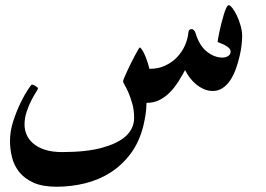

<svg xmlns="http://www.w3.org/2000/svg" viewBox="-20 -397 1026 741"><path d="M914.6 -257.3Q914.6 -244.6 912.4 -223.9Q910.2 -203.1 904.5 -179.4Q898.9 -155.8 890.6 -132.1Q882.3 -108.4 869.9 -89.1Q857.4 -69.8 840.3 -57.9Q823.2 -45.9 801.3 -45.9Q783.2 -45.9 767.1 -53Q751 -60.1 737.3 -71.3Q723.6 -82.5 712.6 -96.9Q701.7 -111.3 694.3 -126.5Q683.6 -106.9 669.9 -84.7Q656.2 -62.5 638.4 -43.5Q620.6 -24.4 597.7 -12.2Q574.7 0 545.4 0Q544.9 26.9 541.5 47.4Q538.1 67.9 533.2 88.9Q517.6 151.4 484.4 195.8Q451.2 240.2 406.5 268.8Q361.8 297.4 308.1 310.5Q254.4 323.7 198.7 323.7Q144 323.7 109.1 307.9Q74.2 292 54.2 266.8Q34.2 241.7 26.4 210.2Q18.6 178.7 18.6 147Q18.6 108.9 31.2 70.3Q43.9 31.7 59.3 0Q74.7 -31.7 87.9 -51.3Q101.1 -70.8 103 -70.8Q105 -70.8 108.9 -69.3Q112.8 -67.9 116.7 -65.2Q120.6 -62.5 123.5 -60.3Q126.5 -58.1 126.5 -56.6Q126.5 -52.7 118.4 -40.3Q110.4 -27.8 100.6 -8.8Q90.8 10.3 82.8 34.2Q74.7 58.1 74.7 84Q74.7 103.5 82.5 122.3Q90.3 141.1 107.7 156.2Q125 171.4 152.8 180.7Q180.7 189.9 219.7 189.9Q312.5 189.9 372.6 173.6Q432.6 157.2 463.4 130.4Q497.6 100.1 497.6 58.1Q497.6 27.8 490.7 3.7Q483.9 -20.5 476.3 -38.3Q468.8 -56.2 461.9 -67.4Q455.1 -78.6 455.1 -84Q455.1 -86.4 459.5 -96.9Q463.9 -107.4 470.5 -121.8Q477.1 -136.2 485.1 -152.6Q493.2 -168.9 500.5 -182.4Q507.8 -195.8 512.9 -204.8Q518.1 -213.9 520 -213.9Q526.4 -209.5 532.2 -198.5Q538.1 -187.5 543 -175Q547.9 -162.6 551.5 -150.6Q555.2 -138.7 556.6 -131.3Q590.8 -131.3 617.9 -144Q645 -156.7 663.8 -176.8Q682.6 -196.8 693.6 -221.4Q704.6 -246.1 707 -271.5Q707.5 -277.3 710.4 -281Q713.4 -284.7 720.7 -284.7Q724.6 -284.7 728.8 -280Q732.9 -275.4 734.9 -268.6Q749.5 -220.7 778.3 -197.8Q807.1 -174.8 838.4 -174.8Q852.5 -174.8 861.3 -181.4Q870.1 -188 870.1 -197.3Q870.1 -206.1 862.3 -212.9Q854.5 -219.7 845 -224.4Q835.4 -229 827.6 -231.7Q819.8 -234.4 819.8 -235.8Q819.8 -237.3 821.8 -248.3Q823.7 -259.3 826.9 -274.9Q830.1 -290.5 834.7 -308.3Q839.4 -326.2 844 -341.6Q848.6 -356.9 853.5 -366.9Q858.4 -377 862.8 -377Q868.2 -377 877 -365.7Q885.7 -354.5 894 -337.2Q902.3 -319.8 908.4 -298.6Q914.6 -277.3 914.6 -257.3Z"/></svg>

Font: Accordance
Style: Bold-Italic
Weight: 700
Italic angle: -11°
Version: Version 1.2 (build January 31, 2020) Miklal Software Solutio